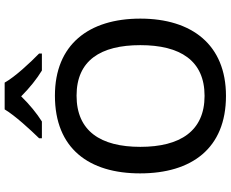

<svg xmlns="http://www.w3.org/2000/svg" viewBox="-103 -878 991 825"><g transform="rotate(-90 392.5 -465.5)"><path d="M450 -941H335C308 -896 248 -831 211 -793V-781H283C318 -803 356 -834 391 -870C427 -834 467 -802 502 -781H575V-793C537 -830 475 -896 450 -941ZM725 -358C725 -580 613 -725 394 -725C167 -725 60 -579 60 -359C60 -138 167 10 393 10C613 10 725 -137 725 -358ZM174 -358C174 -529 242 -632 394 -632C545 -632 611 -529 611 -358C611 -187 545 -82 393 -82C242 -82 174 -187 174 -358Z"/></g></svg>

Font: Noto Sans Gujarati UI Medium
Style: Regular
Weight: 500
Designer: Jelle Bosma - Monotype Design Team, Universal Thirst
Foundry: Monotype Imaging Inc.
Version: Version 2.106